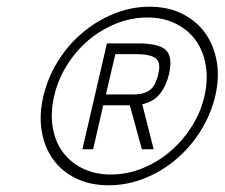

<svg xmlns="http://www.w3.org/2000/svg" viewBox="-20 -720 668 571"><path d="M109 -434Q122 -489 152 -537.5Q182 -586 224.5 -622Q267 -658 318.5 -679Q370 -700 425 -700Q480 -700 522 -679Q564 -658 590 -622Q616 -586 624.5 -537.5Q633 -489 620 -434Q607 -379 576.5 -330.5Q546 -282 503.5 -246Q461 -210 409.5 -189.5Q358 -169 303 -169Q248 -169 206 -189.5Q164 -210 138 -246Q112 -282 104 -330.5Q96 -379 109 -434ZM141 -434Q130 -386 136.5 -343.5Q143 -301 165.5 -269.5Q188 -238 225 -219.5Q262 -201 310 -201Q358 -201 403.5 -219.5Q449 -238 486 -269.5Q523 -301 550 -343.5Q577 -386 588 -434Q599 -482 592 -525Q585 -568 562.5 -599.5Q540 -631 503 -649.5Q466 -668 418 -668Q370 -668 324.5 -649.5Q279 -631 242 -599.5Q205 -568 178.5 -525Q152 -482 141 -434ZM366 -407H287L257 -276H225L298 -591H389Q453 -591 473.5 -571Q494 -551 483 -501Q475 -466 456.5 -442Q438 -418 403 -410L437 -276H402ZM375 -439Q408 -439 425.5 -452Q443 -465 451 -501Q459 -535 442.5 -547Q426 -559 385 -559H323L295 -439Z"/></svg>

Font: Panefresco 250wt
Style: Italic
Weight: 300
Version: Version 1.000